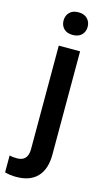

<svg xmlns="http://www.w3.org/2000/svg" viewBox="-179 -775 570 1033"><g transform="rotate(15 106.5 -258.0)"><path d="M0 0ZM184.6 -528.3V46.9Q184.6 127.9 144.3 170.7Q104 213.4 26.4 213.4Q-6.3 213.4 -36.6 205.1V111.3Q-18.1 115.7 5.4 115.7Q64.5 115.7 65.9 51.3V-528.3ZM55.7 -665.5Q55.7 -692.9 73 -710.9Q90.3 -729 122.6 -729Q154.8 -729 172.4 -710.9Q189.9 -692.9 189.9 -665.5Q189.9 -638.7 172.4 -620.8Q154.8 -603 122.6 -603Q90.3 -603 73 -620.8Q55.7 -638.7 55.7 -665.5Z"/></g></svg>

Font: Roboto-o Medium
Style: Regular
Weight: 500
Designer: Google
Version: Version 2.134; 2016; ttfautohint (v1.6)